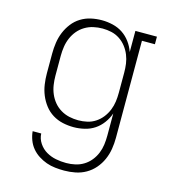

<svg xmlns="http://www.w3.org/2000/svg" viewBox="-111 -617 823 930"><g transform="rotate(15 300.0 -152.5)"><path d="M296 223Q274 223 251 220.5Q228 218 207 210.5Q186 203 166.5 190.5Q147 178 132.5 160.5Q118 143 110 121.5Q102 100 100 78H143Q144 104 159 126.5Q174 149 196.5 162Q219 175 244.5 180Q270 185 296 185Q319 185 341.5 180Q364 175 383.5 163Q403 151 417.5 133Q432 115 440.5 94Q449 73 452 50.5Q455 28 455 5V-106Q446 -80 429.5 -57.5Q413 -35 390.5 -20Q368 -5 340.5 1.5Q313 8 286 8Q258 8 231 2Q204 -4 180.5 -18.5Q157 -33 140 -55Q123 -77 112.5 -102.5Q102 -128 98 -155.5Q94 -183 94 -210V-310Q94 -337 98 -364.5Q102 -392 112.5 -417.5Q123 -443 140 -465Q157 -487 180.5 -501.5Q204 -516 231 -522Q258 -528 286 -528Q313 -528 340.5 -521.5Q368 -515 390.5 -500Q413 -485 429.5 -462.5Q446 -440 455 -414V-520H563V-482H498V5Q498 33 493.5 61Q489 89 477.5 115Q466 141 447.5 162.5Q429 184 404.5 198Q380 212 352 217.5Q324 223 296 223ZM299 -30Q322 -30 344 -35Q366 -40 385 -52.5Q404 -65 418 -83Q432 -101 440.5 -122Q449 -143 452 -165Q455 -187 455 -210V-310Q455 -333 452 -355Q449 -377 440.5 -398Q432 -419 418 -437Q404 -455 385 -467.5Q366 -480 344 -485Q322 -490 299 -490Q276 -490 253.5 -485Q231 -480 211 -468Q191 -456 176.5 -438.5Q162 -421 153 -400Q144 -379 140.5 -356Q137 -333 137 -310V-210Q137 -187 140.5 -164Q144 -141 153 -120Q162 -99 176.5 -81.5Q191 -64 211 -52Q231 -40 253.5 -35Q276 -30 299 -30Z"/></g></svg>

Font: Iosevka Etoile Extralight
Style: Regular
Weight: 200
Designer: Belleve Invis
Foundry: Belleve Invis
Version: Version 22.1.2; ttfautohint (v1.8.4)